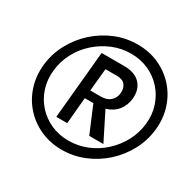

<svg xmlns="http://www.w3.org/2000/svg" viewBox="-145 -815 1000 981"><g transform="rotate(30 355.0 -324.0)"><path d="M331.5 6Q263 6 205.8 -19.8Q148.5 -45.5 107.8 -90.8Q67 -136 47.8 -195.8Q28.5 -255.5 35.5 -324.5Q43 -392.5 75 -452.2Q107 -512 157.2 -557.5Q207.5 -603 270 -628.8Q332.5 -654.5 401 -654.5Q469 -654.5 526.2 -628.8Q583.5 -603 624.2 -557.5Q665 -512 684.2 -452.2Q703.5 -392.5 696.5 -324.5Q689 -255.5 657 -195.8Q625 -136 574.8 -90.5Q524.5 -45 462 -19.5Q399.5 6 331.5 6ZM338 -51.5Q394.5 -51.5 446 -72.5Q497.5 -93.5 538.8 -131.2Q580 -169 606.5 -218.5Q633 -268 639 -324.5Q645 -381 628.8 -430.2Q612.5 -479.5 579 -517Q545.5 -554.5 498.2 -575.8Q451 -597 394.5 -597Q338.5 -597 287 -575.8Q235.5 -554.5 193.8 -517.2Q152 -480 125.8 -430.5Q99.5 -381 93.5 -324.5Q87.5 -268 103.5 -218.5Q119.5 -169 153.2 -131.5Q187 -94 234.2 -72.8Q281.5 -51.5 338 -51.5ZM224 -126 261.5 -524.5H394Q458 -524.5 489.5 -491Q521 -457.5 516 -402.5Q511.5 -359.5 487 -329.5Q462.5 -299.5 421 -287.5L502 -126H418.5L353 -281.5H302.5L288.5 -126ZM307 -329.5H369Q405 -329.5 425.5 -348Q446 -366.5 448.5 -396Q451 -426 436 -444.2Q421 -462.5 387.5 -462.5H320Z"/></g></svg>

Font: Karla
Style: Bold Italic
Weight: 700
Italic angle: -8°
Designer: Jonathan Pinhorn
Version: Version 2.004;gftools[0.9.33]